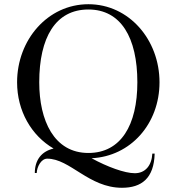

<svg xmlns="http://www.w3.org/2000/svg" viewBox="-20 -735 843 910"><path d="M399 -715C206 -715 61 -546 61 -345C61 -209 129 -92 234 -31C178 -18 145 22 145 85H154C155 57 174 17 204 17C312 17 401 155 558 155C651 155 710 110 713 -7H702C699 50 668 86 619 86C571 86 489 56 414 15C599 6 736 -148 736 -345C736 -546 592 -715 399 -715ZM166 -345C166 -557 243 -690 399 -690C553 -690 631 -557 631 -345C631 -142 553 -10 399 -10C236 -10 166 -164 166 -345Z"/></svg>

Font: Sprat
Style: Regular
Weight: 400
Designer: Ethan Nakache
Foundry: Collletttivo
Version: Version 2.000;Glyphs 3.2 (3217)